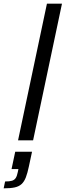

<svg xmlns="http://www.w3.org/2000/svg" viewBox="-62 -763 357 1044"><path d="M36.2 0 193.2 -743H275L118 0ZM-42.1 261.1 -34.3 223.8Q-9.6 223.8 3.5 219.7Q16.6 215.6 23.7 204.6Q30.7 193.5 34.6 173.3L38.2 156.3H0.8L20.8 62H112.2L95.1 141.9Q87.5 178.1 78.6 201.3Q69.7 224.5 55.4 237.8Q41.1 251 17.8 256.1Q-5.6 261.1 -42.1 261.1Z"/></svg>

Font: Saira Thin
Style: Italic
Weight: 100
Italic angle: -12°
Designer: Hector Gatti with collaboration of the Omnibus-Type team
Foundry: Omnibus-Type
Version: Version 1.101